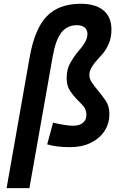

<svg xmlns="http://www.w3.org/2000/svg" viewBox="-20 -762 626 1007"><path d="M348.1 9.8Q309.1 9.8 279.8 5.9Q250.5 2 227.5 -4.9L258.3 -118.7Q291.5 -110.8 317.9 -106.7Q344.2 -102.5 364.3 -102.5Q396.5 -102.5 414.8 -117.7Q433.1 -132.8 433.1 -159.7Q433.1 -186.5 418 -204.3Q402.8 -222.2 384.8 -239.3Q366.2 -257.8 347.9 -284.7Q329.6 -311.5 329.6 -353.5Q329.6 -399.9 350.1 -434.8Q370.6 -469.7 388.7 -490.7Q393.6 -496.6 405.5 -510.7Q417.5 -524.9 428 -544.4Q438.5 -564 438.5 -584.5Q438.5 -605 424.6 -617.2Q410.6 -629.4 384.8 -629.9Q332.5 -630.4 302 -591.3Q271.5 -552.2 256.3 -465.3L134.3 224.6H14.6L135.3 -460.4Q161.1 -609.4 224.6 -675.8Q288.1 -742.2 403.3 -742.2Q481.4 -742.2 522.9 -707.3Q564.5 -672.4 564.5 -607.4Q564.5 -564.5 550.5 -533Q536.6 -501.5 519.8 -481.4Q502.9 -461.4 493.7 -452.1Q487.8 -446.3 477.1 -433.1Q466.3 -419.9 457.5 -403.1Q448.7 -386.2 448.7 -368.2Q448.7 -348.6 461.7 -329.6Q474.6 -310.5 489.3 -293Q513.2 -264.6 533.4 -235.4Q553.7 -206.1 553.7 -164.6Q553.7 -113.3 527.6 -74Q501.5 -34.7 455.1 -12.5Q408.7 9.8 348.1 9.8Z"/></svg>

Font: Cascadia Code NF SemiBold
Style: Italic
Weight: 600
Italic angle: -10°
Monospace: yes
Designer: Aaron Bell
Foundry: Saja Typeworks
Version: Version 2404.023; ttfautohint (v1.8.4)